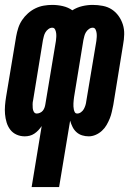

<svg xmlns="http://www.w3.org/2000/svg" viewBox="-27 -548 547 783"><path d="M102 215 143 -34Q137 -25 129.5 -17Q122 -9 113 -3Q104 3 94 5.5Q84 8 74 8Q56 8 40.5 1Q25 -6 15 -19Q5 -32 0 -48.5Q-5 -65 -6.5 -82.5Q-8 -100 -6.5 -118Q-5 -136 -2 -154L39 -400Q42 -417 47.5 -434Q53 -451 63 -466Q73 -481 87 -493.5Q101 -506 117.5 -514Q134 -522 151.5 -525Q169 -528 186 -528Q208 -528 229.5 -523Q251 -518 268 -506Q287 -518 308.5 -523Q330 -528 351 -528Q372 -528 392.5 -524Q413 -520 429 -509.5Q445 -499 456.5 -483Q468 -467 474 -448Q480 -429 479.5 -408Q479 -387 475 -366L435 -120Q432 -106 429 -92Q426 -78 420.5 -64.5Q415 -51 407.5 -38Q400 -25 388.5 -14.5Q377 -4 363 2Q349 8 335 8Q321 8 308 4Q295 0 285 -9Q275 -18 269 -30Q263 -42 259 -56L214 215ZM123 -85Q129 -85 136 -88Q143 -91 147.5 -96.5Q152 -102 154.5 -109Q157 -116 158 -123L201 -381Q202 -389 202.5 -397Q203 -405 202 -413Q201 -421 197.5 -428Q194 -435 186 -435Q178 -435 170.5 -429.5Q163 -424 158.5 -416.5Q154 -409 152 -401Q150 -393 148 -384L108 -139Q106 -131 106 -123Q106 -115 106.5 -107Q107 -99 111 -92Q115 -85 123 -85ZM288 -85Q296 -85 303.5 -90.5Q311 -96 315 -103.5Q319 -111 321.5 -119Q324 -127 325 -136L366 -381Q367 -389 367.5 -397Q368 -405 367 -413Q366 -421 362.5 -428Q359 -435 351 -435Q343 -435 335.5 -429.5Q328 -424 323.5 -416.5Q319 -409 317 -401Q315 -393 313 -384L275 -152Q274 -146 273.5 -139.5Q273 -133 272.5 -126.5Q272 -120 272.5 -114Q273 -108 274 -102Q275 -96 278 -90.5Q281 -85 288 -85Z"/></svg>

Font: Iosevka Heavy
Style: Italic
Weight: 900
Italic angle: -9°
Monospace: yes
Designer: Belleve Invis
Foundry: Belleve Invis
Version: Version 32.5.0; ttfautohint (v1.8.4)